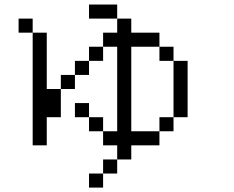

<svg xmlns="http://www.w3.org/2000/svg" viewBox="-20 -770 1040 852"><path d="M437.5 0H375V62.5H437.5ZM437.5 0H500V-62.5H437.5ZM500 -62.5H562.5V-125H687.5V-187.5H562.5Q562.5 -187.5 562.5 -562.5H687.5V-500H750Q750 -500 750 -250H687.5V-187.5H750V-250H812.5Q812.5 -250 812.5 -500H750V-562.5H687.5V-625H562.5V-687.5H500V-625H437.5V-562.5H375V-500H312.5V-437.5H250V-375H187.5Q187.5 -375 187.5 -625H125Q125 -625 125 -125H187.5Q187.5 -125 187.5 -250H250Q250 -250 250 -375H312.5V-437.5H375V-500H437.5V-562.5H500Q500 -562.5 500 -187.5H437.5V-125H500ZM437.5 -187.5V-250H375V-187.5ZM375 -250V-312.5H312.5V-250ZM125 -625V-687.5H62.5V-625ZM500 -687.5V-750H375V-687.5Z"/></svg>

Font: Unifont
Style: Regular
Weight: 500
Version: Version 13.0.05